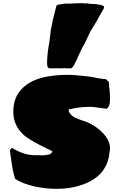

<svg xmlns="http://www.w3.org/2000/svg" viewBox="-20 -1167 761 1211"><path d="M193 8Q122 -9 76 -38Q64 -74 58 -110Q52 -146 43 -213V-216Q45 -228 56 -234Q94 -211 129 -199.5Q164 -188 206 -188H230L246 -187Q269 -187 293 -194Q306 -199 311 -213L258 -239Q197 -268 148 -301Q97 -338 75 -395Q64 -426 64 -463Q64 -553 119 -608Q167 -657 249 -678Q320 -695 405 -695Q455 -695 543 -684Q552 -682 568 -680L598 -674Q632 -668 648 -668Q649 -668 651.5 -665Q654 -662 656 -660Q660 -653 664 -653H665H666L668 -632Q668 -617 671 -600Q674 -575 674 -546Q674 -521 671 -510Q666 -490 653 -481L560 -493H550H536Q502 -493 458 -486L425 -479Q413 -477 413 -475Q413 -451 444 -430Q459 -422 474 -416.5Q489 -411 493 -409Q567 -388 621 -336Q646 -312 660 -285Q674 -258 674 -233Q674 -218 670 -201Q663 -126 613 -71Q564 -22 490 1Q426 24 336 24Q265 24 193 8ZM277 -766Q277 -816 286 -871Q292 -903 294 -923Q295 -932 297 -945.5Q299 -959 300 -976Q314 -1051 336 -1131L344 -1137L387 -1144Q432 -1144 451 -1146L506 -1147L512 -1144Q515 -1146 524 -1146H534Q534 -1146 535.5 -1145Q537 -1144 539 -1144L545 -1143L589 -1141L595 -1138Q599 -1138 599 -1139H602Q619 -1135 629 -1131Q636 -1129 636 -1122Q636 -1120 634 -1112L623 -1093L609 -1069L594 -1041Q584 -1023 579 -1016Q574 -1009 571 -1003Q568 -997 564 -992Q548 -967 532 -931Q520 -901 500 -868L482 -831Q460 -780 444 -751Q433 -736 427 -736H409H390L384 -739L379 -736H350Q345 -736 338.5 -736.5Q332 -737 324 -736H296Q285 -736 281 -744Q277 -752 277 -766Z"/></svg>

Font: Sigmar One
Style: Regular
Weight: 400
Designer: Vernon Adams
Foundry: Vernon Adams
Version: Version 2.000